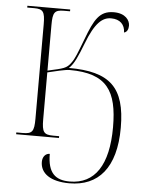

<svg xmlns="http://www.w3.org/2000/svg" viewBox="-62 -769 792 1063"><g transform="rotate(5 333.5 -237.5)"><path d="M364 245C524 245 621 138 621 -86C621 -311 534 -391 306 -391C334 -416 353 -461 381 -533C426 -651 467 -685 515 -685C565 -685 592 -657 593 -613C610 -617 617 -634 617 -653C617 -682 593 -720 527 -720C448 -720 420 -669 378 -557C347 -476 336 -446 318 -422C294 -388 278 -386 189 -366V-619C189 -690 199 -704 252 -704H285V-714H47V-704H86C135 -704 146 -690 146 -619V-95C146 -24 136 -10 83 -10H47V0H285V-10H252C200 -10 189 -24 189 -95V-356C231 -366 286 -380 312 -380C519 -380 578 -286 578 -85C578 124 505 235 365 235C285 235 242 198 242 92C220 92 202 110 202 140C202 204 259 245 364 245Z"/></g></svg>

Font: Noto Serif Display ExtraLight
Style: Regular
Weight: 200
Designer: Monotype Design Team
Foundry: Monotype Imaging Inc.
Version: Version 2.009